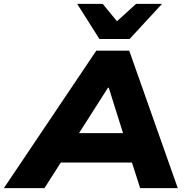

<svg xmlns="http://www.w3.org/2000/svg" viewBox="-71 -965 960 985"><path d="M-51 0 423 -705H592L841 0H648L587 -190L653 -131H192L278 -189L157 0ZM483 -515 307 -239 280 -282H614L574 -238L487 -515ZM439 -765 325 -945H456L529 -856L627 -945H760L594 -765Z"/></svg>

Font: Nunito Sans 10pt SemiExpanded Black
Style: Italic
Weight: 900
Width: 6
Italic angle: -9°
Designer: Vernon Adams
Foundry: Vernon Adams
Version: Version 3.101;gftools[0.9.27]